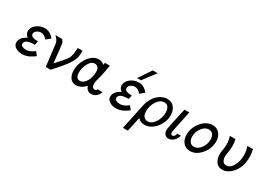

<svg xmlns="http://www.w3.org/2000/svg" viewBox="-6 -1569 3642 2639"><g transform="rotate(30 1814.5 -249.5)"><path d="M63 -90.8Q63 -120.6 77.4 -146.7Q91.8 -172.9 112.3 -188.5Q132.8 -204.1 147 -212.2Q161.1 -220.2 167 -223.1H168Q122.1 -255.4 122.1 -304.2Q122.1 -365.2 179.4 -410.2Q236.8 -455.1 311 -455.1Q393.1 -455.1 455.1 -377L388.2 -321.8Q342.3 -377 293.9 -377Q255.9 -377 227.1 -355Q198.2 -333 198.2 -303.2Q198.2 -250 314 -250L300.8 -189Q143.6 -189 144 -116.2Q144 -92.3 169.4 -79.6Q194.8 -66.9 228 -66.9Q289.1 -66.9 358.9 -122.1L402.8 -66.9Q334 -16.1 286.1 -1Q249 11.2 210.9 11.2Q148.9 11.2 106 -16.8Q63 -44.9 63 -90.8Z M480 -444.8H585.9Q608.9 -420.9 615.7 -391.8Q622.6 -362.8 635.7 -231Q643.6 -148.9 649.9 -95.2Q703.1 -150.4 734.9 -188.2Q766.6 -226.1 786.1 -252Q805.7 -277.8 814.7 -306.4Q823.7 -335 826.2 -352.5Q828.6 -370.1 830.6 -411.1Q831.5 -433.1 832.5 -444.8H910.6Q909.7 -428.7 908.7 -409.4Q907.7 -390.1 907.2 -383.1Q906.7 -376 906.2 -366Q905.8 -356 904.3 -351.1Q902.8 -346.2 901.4 -339.6Q899.9 -333 897 -324.2Q890.1 -302.2 880.4 -282.2Q870.6 -262.2 855.7 -238.5Q840.8 -214.8 829.3 -198.5Q817.9 -182.1 793.2 -153.1Q768.6 -124 755.6 -108.4Q742.7 -92.8 709.7 -55.4Q676.8 -18.1 660.6 0H582.5L544.9 -314Q541 -347.2 537.4 -361.6Q533.7 -376 520.3 -397.5Q506.8 -418.9 480 -444.8Z M938.5 -152.8Q938.5 -264.6 1006.3 -359.9Q1074.2 -455.1 1165.5 -455.1Q1214.4 -455.1 1252.4 -419.9L1259.3 -455.1H1338.4Q1333.5 -430.2 1328.4 -402.1Q1323.2 -374 1320.3 -360.6Q1317.4 -347.2 1314.9 -332.5Q1312.5 -317.9 1310.5 -307.9Q1308.6 -297.9 1307.1 -290.5Q1305.7 -283.2 1302 -270Q1298.3 -256.8 1296.9 -250.5Q1295.4 -244.1 1289.3 -221.7Q1283.2 -199.2 1279.3 -185.1Q1273.4 -160.2 1273.4 -133.8Q1273.4 -64.9 1322.3 -64.9Q1345.2 -64.9 1353.5 -89.8H1432.6Q1420.4 -50.8 1395.5 -26.9Q1370.6 -2.9 1349.6 4.2Q1328.6 11.2 1308.6 11.2Q1236.8 11.2 1213.4 -64.9L1206.5 -58.1Q1199.7 -51.3 1196 -48.1Q1192.4 -44.9 1184.3 -36.9Q1176.3 -28.8 1169.9 -24.9Q1163.6 -21 1154.1 -14.4Q1144.5 -7.8 1135.5 -4.4Q1126.5 -1 1115 2.9Q1103.5 6.8 1091.6 9Q1079.6 11.2 1066.4 11.2Q1004.4 11.2 971.4 -34.9Q938.5 -81.1 938.5 -152.8ZM1015.6 -164.1Q1015.6 -67.9 1083.5 -67.9Q1124.5 -67.9 1156.5 -105Q1188.5 -142.1 1202.9 -189.5Q1217.3 -236.8 1217.3 -279.8Q1217.3 -335 1196.3 -356Q1175.3 -377 1148.4 -377Q1091.3 -377 1053.5 -308.6Q1015.6 -240.2 1015.6 -164.1Z M1553.2 -90.8Q1553.2 -120.6 1567.6 -146.7Q1582 -172.9 1602.5 -188.5Q1623 -204.1 1637.2 -212.2Q1651.4 -220.2 1657.2 -223.1H1658.2Q1612.3 -255.4 1612.3 -304.2Q1612.3 -365.2 1669.7 -410.2Q1727.1 -455.1 1801.3 -455.1Q1883.3 -455.1 1945.3 -377L1878.4 -321.8Q1832.5 -377 1784.2 -377Q1746.1 -377 1717.3 -355Q1688.5 -333 1688.5 -303.2Q1688.5 -250 1804.2 -250L1791 -189Q1633.8 -189 1634.3 -116.2Q1634.3 -92.3 1659.7 -79.6Q1685.1 -66.9 1718.3 -66.9Q1779.3 -66.9 1849.1 -122.1L1893.1 -66.9Q1824.2 -16.1 1776.4 -1Q1739.3 11.2 1701.2 11.2Q1639.2 11.2 1596.2 -16.8Q1553.2 -44.9 1553.2 -90.8ZM1746.6 -495.1 1880.4 -693.8H1958.5L1807.6 -495.1Z M1919.9 194.8 2002.9 -196.8Q2010.7 -232.9 2016.8 -253.4Q2022.9 -273.9 2040 -307.4Q2057.1 -340.8 2082 -369.1Q2112.8 -405.3 2158 -430.2Q2203.1 -455.1 2252 -455.1Q2325.2 -455.1 2364 -404.5Q2402.8 -354 2402.8 -280.8Q2402.8 -168.9 2325.9 -78.9Q2249 11.2 2152.8 11.2Q2088.9 11.2 2046.9 -34.2L1998 194.8ZM2081.1 -166Q2081.1 -103 2106.9 -77.4Q2132.8 -51.8 2167 -51.8Q2231.9 -51.8 2278.3 -122.8Q2324.7 -193.8 2324.7 -278.8Q2324.7 -324.7 2305.4 -358.9Q2286.1 -393.1 2238.8 -393.1Q2174.8 -393.1 2127.9 -322Q2081.1 -251 2081.1 -166Z M2452.6 -81.1Q2452.6 -96.2 2471.2 -187Q2489.7 -277.8 2508.8 -361.8L2527.8 -444.8H2604.5L2539.6 -136.2Q2531.7 -96.2 2531.7 -90.8Q2531.7 -71.8 2539.6 -61.8Q2547.4 -51.8 2559.6 -51.8Q2593.8 -51.8 2608.4 -109.9H2663.6Q2654.8 -64.9 2618.2 -26.9Q2581.5 11.2 2533.7 11.2Q2495.6 11.2 2474.1 -15.4Q2452.6 -42 2452.6 -81.1Z M2723.6 -164.1Q2723.6 -272.9 2799.1 -364Q2874.5 -455.1 2973.6 -455.1Q3040.5 -455.1 3082.5 -406.5Q3124.5 -357.9 3124.5 -279.8Q3124.5 -169.9 3048.1 -79.3Q2971.7 11.2 2874.5 11.2Q2806.6 11.2 2765.1 -37.4Q2723.6 -85.9 2723.6 -164.1ZM2803.7 -179.2Q2803.7 -128.4 2827.6 -97.7Q2851.6 -66.9 2891.6 -66.9Q2951.7 -66.9 2998 -128.9Q3044.4 -190.9 3044.4 -267.1Q3044.4 -314 3022.5 -345.5Q3000.5 -377 2956.5 -377Q2896.5 -377 2850.1 -316.2Q2803.7 -255.4 2803.7 -179.2Z M3248 -444.8H3337.4Q3349.6 -388.7 3349.1 -336.9Q3349.1 -288.1 3340.1 -239.5Q3331.1 -190.9 3331.1 -168.9Q3331.1 -126 3349.1 -96.4Q3367.2 -66.9 3405.3 -66.9Q3466.3 -66.9 3507.8 -138.9Q3549.3 -210.9 3549.3 -313Q3549.3 -375 3525.4 -444.8H3614.3Q3629.4 -383.8 3629.4 -329.1Q3629.4 -175.3 3553.2 -82Q3477.1 11.2 3388.2 11.2Q3320.3 11.2 3286.4 -37.8Q3252.4 -86.9 3252.4 -159.2Q3252.4 -184.1 3260.7 -230.5Q3269 -276.9 3269 -316.9Q3269 -379.9 3248 -444.8Z"/></g></svg>

Font: CMU Sans Serif
Style: Oblique
Weight: 500
Italic angle: -12°
Version: Version 0.7.0